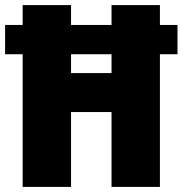

<svg xmlns="http://www.w3.org/2000/svg" viewBox="-23 -734 717 754"><path d="M256 -447H415V-521H256ZM66 0V-521H-3V-636H66V-714H256V-636H415V-714H605V-636H674V-521H605V0H415V-294H256V0Z"/></svg>

Font: Noto Sans Display SemiCondensed Black
Style: Regular
Weight: 900
Width: 4
Designer: Monotype Design Team
Foundry: Monotype Imaging Inc.
Version: Version 1.900